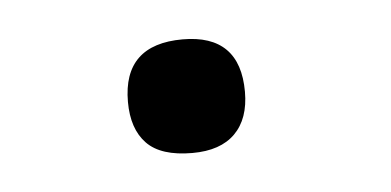

<svg xmlns="http://www.w3.org/2000/svg" viewBox="-26 -336 346 170"><g transform="rotate(-5 147.5 -251.5)"><path d="M87 -251Q87 -302 140 -302Q191 -302 191 -251Q191 -227 178 -214Q165 -201 140 -201Q112 -201 99.5 -214Q87 -227 87 -251Z"/></g></svg>

Font: Haskoy
Style: Regular
Weight: 400
Designer: Ertekin Erdin
Foundry: Ertekin Erdin
Version: Version 1.500